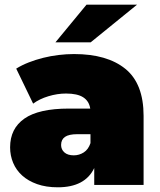

<svg xmlns="http://www.w3.org/2000/svg" viewBox="-20 -787 679 817"><path d="M365 -216H309Q273 -216 256.5 -204.5Q240 -193 240 -170Q240 -151 254 -138.5Q268 -126 294 -126Q317 -126 336.5 -138.5Q356 -151 365 -178ZM226 10Q176 10 138 -3.5Q100 -17 74.5 -40Q49 -63 36 -94Q23 -125 23 -160Q23 -240 84 -282.5Q145 -325 273 -325H364Q359 -357 334 -373Q309 -389 261 -389Q224 -389 186 -377.5Q148 -366 121 -346L49 -495Q73 -510 102.5 -521.5Q132 -533 164 -541Q196 -549 229.5 -553Q263 -557 295 -557Q436 -557 513.5 -494Q591 -431 591 -294V0H381V-72Q342 10 226 10ZM216 -607 348 -767H563L366 -607Z"/></svg>

Font: Montserrat-Alt1 Black
Style: Regular
Weight: 900
Designer: Differentunic
Foundry: Differentunic
Version: Version 7.222